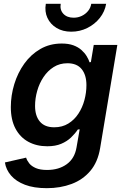

<svg xmlns="http://www.w3.org/2000/svg" viewBox="-20 -778 659 1013"><path d="M227.1 214.8Q158.7 214.8 111.6 196.8Q64.5 178.7 38.1 147.9Q11.7 117.2 5.9 79.1L117.7 53.7Q122.6 69.3 134.5 84.2Q146.5 99.1 169.2 108.9Q191.9 118.7 228.5 118.7Q290 118.7 332 88.4Q374 58.1 383.8 -0.5L400.4 -95.7L390.6 -94.7Q376 -72.8 354.7 -52.5Q333.5 -32.2 303 -19.3Q272.5 -6.3 229.5 -6.3Q172.9 -6.3 129.4 -30Q85.9 -53.7 61.5 -99.9Q37.1 -146 37.1 -212.9Q37.1 -274.4 55.4 -334.2Q73.7 -394 108.4 -442.4Q143.1 -490.7 192.9 -519.5Q242.7 -548.3 305.7 -548.3Q341.3 -548.3 366.7 -539.1Q392.1 -529.8 409.2 -514.6Q426.3 -499.5 436.8 -482.4Q447.3 -465.3 452.6 -449.2L459.5 -450.7L474.6 -541H599.1L508.3 3.4Q496.1 77.1 456.5 123.8Q417 170.4 357.7 192.6Q298.3 214.8 227.1 214.8ZM266.1 -106.4Q308.6 -106.4 340.6 -126.2Q372.6 -146 393.8 -178.5Q415 -210.9 425.5 -250.2Q436 -289.6 436 -328.6Q436 -382.3 410.9 -413.3Q385.7 -444.3 335.9 -444.3Q294.9 -444.3 263.2 -424.3Q231.4 -404.3 209.5 -371.3Q187.5 -338.4 176.3 -298.6Q165 -258.8 165 -219.2Q165 -166.5 190.4 -136.5Q215.8 -106.4 266.1 -106.4ZM356 -610.8Q311 -610.8 278.3 -630.6Q245.6 -650.4 230.2 -683.6Q214.8 -716.8 221.7 -757.8H300.3Q294.9 -726.1 314.2 -705.3Q333.5 -684.6 368.7 -684.6Q391.6 -684.6 411.4 -694.1Q431.2 -703.6 444.6 -720Q458 -736.3 461.4 -757.8H540Q533.2 -716.8 506.6 -683.3Q480 -649.9 440.7 -630.4Q401.4 -610.8 356 -610.8Z"/></svg>

Font: Inter 17pt SemiBold
Style: Italic
Weight: 600
Italic angle: -9.3988°
Version: Version 4.001;git-66647c0bb